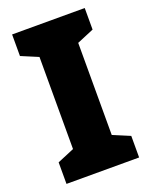

<svg xmlns="http://www.w3.org/2000/svg" viewBox="-135 -788 679 862"><g transform="rotate(-20 204.0 -357.0)"><path d="M378 0H31V-103L112 -137V-577L31 -611V-714H378V-611L297 -577V-137L378 -103Z"/></g></svg>

Font: Noto Sans SemiCondensed Black
Style: Regular
Weight: 900
Width: 4
Designer: Monotype Design Team
Foundry: Monotype Imaging Inc.
Version: Version 2.013; ttfautohint (v1.8.4.7-5d5b)